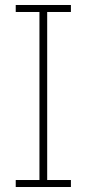

<svg xmlns="http://www.w3.org/2000/svg" viewBox="-20 -749 347 769"><path d="M138 -20V-709H169V-20ZM43 0V-28H264V0ZM43 -701V-729H264V-701Z"/></svg>

Font: Hubot Sans Condensed ExtraLight
Style: Regular
Weight: 200
Width: 3
Designer: Deni Anggara
Foundry: GitHub, Inc., Subsidiary of Microsoft Corporation
Version: Version 2.000